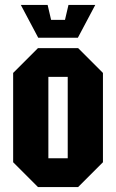

<svg xmlns="http://www.w3.org/2000/svg" viewBox="-20 -754 468 774"><path d="M33 -100V-460L133 -560H295L395 -460V-100L295 0H133ZM175 -116H253V-444H175ZM256 -734H364L294 -602H134L64 -734H172L186 -674H242Z"/></svg>

Font: Tektur Condensed SemiBold
Style: Regular
Weight: 600
Width: 3
Designer: Adam Jagosz
Foundry: Adam Jagosz
Version: Version 1.005;gftools[0.9.30]